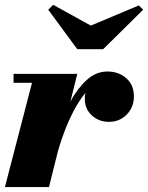

<svg xmlns="http://www.w3.org/2000/svg" viewBox="-20 -760 602 780"><path d="M349 -656 544 -738 561.5 -720.5 399 -560H294L176 -720.5L196 -740.5ZM110 -423.5H35V-460H294L266 -347.5Q294.5 -400.5 332.2 -435Q370 -469.5 416.5 -469.5Q462 -469.5 493 -442.2Q524 -415 524 -368.5Q524 -324.5 495 -294.8Q466 -265 422.5 -265Q381.5 -265 353 -291.2Q324.5 -317.5 324.5 -358.5Q324.5 -371 327 -382.5Q302.5 -353 281.2 -313Q260 -273 243.5 -230Q227 -187 216 -148.5L179 0H0Z"/></svg>

Font: Bodoni* 06pt Fatface
Style: Italic
Weight: 900
Italic angle: -13°
Version: Version 2.3